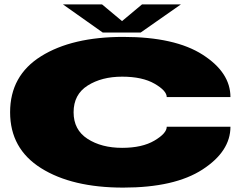

<svg xmlns="http://www.w3.org/2000/svg" viewBox="-20 -850 1124 874"><path d="M541 4Q775 4 902 -78.5Q1029 -161 1029 -273H739Q739 -243 683 -210Q627 -177 536 -177Q442 -177 378.5 -218Q315 -259 315 -339Q315 -420 379 -460.5Q443 -501 536 -501Q628 -501 683.5 -469Q739 -437 739 -408H1029Q1029 -520 902.5 -601Q776 -682 541 -682Q308 -682 167 -594Q26 -506 26 -339Q26 -173 167 -84.5Q308 4 541 4ZM447.5 -702H620.5L803.5 -830H626.5L535.5 -754L444.5 -830H266.5Z"/></svg>

Font: Anybody ExtraExpanded Black
Style: Regular
Weight: 900
Width: 8
Version: Version 1.113;gftools[0.9.25]